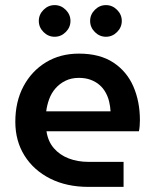

<svg xmlns="http://www.w3.org/2000/svg" viewBox="-20 -732 606 752"><path d="M327 0Q241 0 176.5 -32.5Q112 -65 76 -122.5Q40 -180 40 -255Q40 -334 72 -394Q104 -454 160 -488Q216 -522 289 -522Q371 -522 424 -487Q477 -452 502.5 -393Q528 -334 528 -261Q528 -251 527 -238Q526 -225 524 -218H162Q168 -178 191 -151.5Q214 -125 249 -111.5Q284 -98 327 -98H464V0ZM161 -296H413Q412 -315 407.5 -334Q403 -353 393.5 -370Q384 -387 369.5 -399.5Q355 -412 335 -419.5Q315 -427 289 -427Q259 -427 236 -415.5Q213 -404 197 -385.5Q181 -367 172.5 -343.5Q164 -320 161 -296ZM395 -588Q370 -588 351.5 -606.5Q333 -625 333 -650Q333 -675 351.5 -693.5Q370 -712 395 -712Q420 -712 438.5 -693.5Q457 -675 457 -650Q457 -625 438.5 -606.5Q420 -588 395 -588ZM194 -588Q169 -588 150.5 -606.5Q132 -625 132 -650Q132 -675 150.5 -693.5Q169 -712 194 -712Q219 -712 237.5 -693.5Q256 -675 256 -650Q256 -625 237.5 -606.5Q219 -588 194 -588Z"/></svg>

Font: MuseoModerno Thin Medium
Style: Regular
Weight: 500
Version: Version 1.003